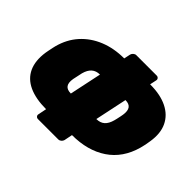

<svg xmlns="http://www.w3.org/2000/svg" viewBox="-160 -1014 1310 1310"><g transform="rotate(45 494.5 -359.5)"><path d="M327 32Q316 32 309.5 24Q303 16 306 5L318 -55Q218 -55 152 -85.5Q86 -116 58 -176.5Q30 -237 43 -325Q44 -330 47 -347Q50 -364 54 -381.5Q58 -399 59 -403Q82 -490 137 -551Q192 -612 272 -644.5Q352 -677 450 -677L460 -724Q463 -735 472.5 -743Q482 -751 493 -751H689Q700 -751 706.5 -743Q713 -735 710 -724L700 -677Q799 -677 865 -644.5Q931 -612 960 -551Q989 -490 975 -403Q971 -378 968.5 -364.5Q966 -351 959 -325Q922 -192 820 -123.5Q718 -55 568 -55L556 5Q553 16 543.5 24Q534 32 523 32ZM362 -250 411 -482Q375 -482 352 -462Q329 -442 318 -401Q314 -384 310.5 -366Q307 -348 303 -331Q296 -290 310.5 -270Q325 -250 362 -250ZM608 -250Q645 -250 667.5 -270Q690 -290 701 -331Q703 -336 706 -351Q709 -366 712.5 -381.5Q716 -397 716 -401Q722 -442 707.5 -462Q693 -482 657 -482Z"/></g></svg>

Font: Rubik Black
Style: Italic
Weight: 900
Italic angle: -12°
Designer: Hubert and Fischer
Foundry: Hubert and Fischer
Version: Version 2.300;gftools[0.9.30]